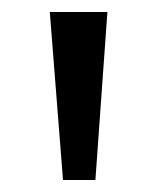

<svg xmlns="http://www.w3.org/2000/svg" viewBox="-20 -732 262 320"><path d="M85 -432 63 -712H159L139 -432Z"/></svg>

Font: Muli
Style: Regular
Weight: 400
Designer: Vernon Adams
Foundry: Vernon Adams
Version: Version 2.000